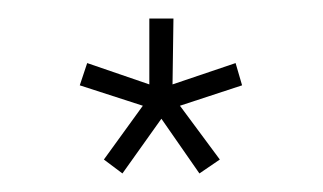

<svg xmlns="http://www.w3.org/2000/svg" viewBox="-20 -731 348 207"><path d="M92 -559 134 -617 66 -639 74 -663 141 -640V-711H167L166 -640L234 -663L241 -639L174 -617L217 -559L195 -544L154 -603L112 -544Z"/></svg>

Font: Raleway Thin ExtraLight
Style: Regular
Weight: 250
Version: Version 4.026